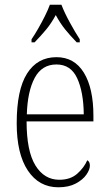

<svg xmlns="http://www.w3.org/2000/svg" viewBox="-20 -786 463 816"><path d="M228 10Q146 10 98.5 -61Q51 -132 51 -262Q51 -404 95 -473.5Q139 -543 220 -543Q296 -543 336.5 -477Q377 -411 377 -294V-270H93Q93 -144 130.5 -83Q168 -22 232 -22Q279 -22 308 -47.5Q337 -73 351 -105Q362 -99 362 -82Q362 -65 347 -43.5Q332 -22 302 -6Q272 10 228 10ZM336 -300Q335 -395 308 -453.5Q281 -512 220 -512Q158 -512 127.5 -455Q97 -398 94 -300ZM114 -619Q127 -638 142 -664Q157 -690 170.5 -717Q184 -744 192 -766H241Q254 -732 277 -690Q300 -648 319 -619V-606H306Q277 -636 256.5 -661.5Q236 -687 217 -722Q198 -687 177 -661.5Q156 -636 127 -606H114Z"/></svg>

Font: Noto Serif Tamil Condensed ExtraLight
Style: Regular
Weight: 200
Width: 3
Designer: Indian Type Foundry, Tom Grace, and the Monotype Design Team
Foundry: Monotype Imaging Inc.
Version: Version 2.004; ttfautohint (v1.8.4.7-5d5b)